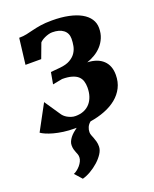

<svg xmlns="http://www.w3.org/2000/svg" viewBox="-156 -653 809 1009"><g transform="rotate(-20 249.0 -148.5)"><path d="M181.2 7.8Q146.5 7.8 116.9 3.7Q87.4 -0.5 64.2 -6.8Q41 -13.2 24.2 -20.5Q7.3 -27.8 -2 -34.7L75.2 -177.7L135.3 -88.9Q138.7 -83.5 145.3 -77.1Q151.9 -70.8 161.1 -65.4Q170.4 -60.1 181.9 -56.2Q193.4 -52.2 206.5 -52.2Q232.9 -52.2 253.2 -60.8Q273.4 -69.3 287.4 -85.2Q301.3 -101.1 308.6 -123Q315.9 -145 315.9 -172.4Q315.9 -191.9 310.8 -208Q305.7 -224.1 293.2 -235.4Q280.8 -246.6 259.3 -252.9Q237.8 -259.3 205.6 -259.3L151.4 -249L163.1 -314L216.3 -318.8Q251 -322.3 272.2 -334.5Q293.5 -346.7 305.2 -364Q316.9 -381.3 320.8 -401.9Q324.7 -422.4 324.7 -441.9Q324.7 -473.1 302.2 -490.5Q279.8 -507.8 240.2 -507.8Q230 -507.8 218.8 -504.6Q207.5 -501.5 197.5 -496.8Q187.5 -492.2 179.9 -486.8Q172.4 -481.4 168.9 -477.1L138.2 -395H50.3L67.9 -540Q91.8 -540 110.6 -544.2Q129.4 -548.3 149.9 -553.5Q170.4 -558.6 196 -562.7Q221.7 -566.9 260.3 -566.9Q312 -566.9 352.8 -558.3Q393.6 -549.8 421.9 -533.9Q450.2 -518.1 465.1 -495.6Q480 -473.1 480 -445.3Q480 -414.6 469.7 -390.4Q459.5 -366.2 442.6 -347.9Q425.8 -329.6 404.3 -316.9Q382.8 -304.2 359.9 -296.4Q417 -293.9 447.8 -264.6Q478.5 -235.4 478.5 -184.1Q478.5 -144 462.6 -112.8Q446.8 -81.5 418.7 -58.6Q390.6 -35.6 352.5 -20.8Q314.5 -5.9 270 1Q256.8 11.7 251 25.1Q245.1 38.6 245.1 52.7Q245.1 61.5 248.5 70.3Q252 79.1 255.9 89.1Q259.8 99.1 263.2 111.3Q266.6 123.5 266.6 139.6Q266.6 159.2 253.2 179.9Q239.7 200.7 219.2 219Q198.7 237.3 174.6 251.2Q150.4 265.1 128.9 270.5L93.3 230.5Q102.5 227.1 112.5 219.2Q122.6 211.4 130.9 201.7Q139.2 191.9 144.8 180.4Q150.4 168.9 150.4 157.7Q150.4 147.9 147.7 140.6Q145 133.3 141.8 125.7Q138.7 118.2 136 108.6Q133.3 99.1 133.3 85.4Q133.3 74.7 137.9 64.2Q142.6 53.7 150.1 43.9Q157.7 34.2 168 25.1Q178.2 16.1 189.9 7.8H181.2Z"/></g></svg>

Font: Merriweather UltraBold
Style: Italic
Weight: 900
Italic angle: -7°
Designer: Eben Sorkin ( eben@eyebytes.com )
Foundry: Eben Sorkin ( eben@eyebytes.com )
Version: Version 1.52; ttfautohint (v1.4.1)